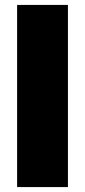

<svg xmlns="http://www.w3.org/2000/svg" viewBox="-20 -760 345 780"><path d="M49.5 0V-740H256V0Z"/></svg>

Font: Encode Sans Semi Condensed Black
Style: Regular
Weight: 900
Width: 4
Designer: Multiple Designers
Foundry: Impallari Type
Version: Version 3.000; ttfautohint (v1.8.3) -l 8 -r 50 -G 200 -x 14 